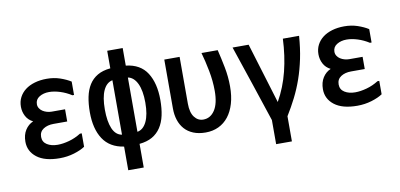

<svg xmlns="http://www.w3.org/2000/svg" viewBox="-74 -883 2648 1271"><g transform="rotate(-10 1250.0 -247.5)"><path d="M59 -150Q59 -196 79.5 -228Q100 -260 133 -274Q101 -290 85.5 -319.5Q70 -349 70 -383Q70 -418 84.5 -446Q99 -474 125 -494Q151 -514 188 -525Q225 -536 270 -536Q318 -536 359 -522Q400 -508 430 -489V-399H419Q383 -422 343.5 -434.5Q304 -447 270 -447Q232 -447 204.5 -430Q177 -413 177 -381Q177 -366 185 -353.5Q193 -341 205.5 -333Q218 -325 233.5 -320.5Q249 -316 265 -316H355V-234H263Q222 -234 194.5 -216Q167 -198 167 -163Q167 -129 195.5 -111Q224 -93 267 -93Q302 -93 344 -104.5Q386 -116 424 -140H436V-50Q408 -31 362 -17Q316 -3 265 -3Q165 -3 112 -44Q59 -85 59 -150Z M697 -5Q603 -19 558 -87.5Q513 -156 513 -268Q513 -324 522.5 -370.5Q532 -417 553.5 -451Q575 -485 610 -505.5Q645 -526 697 -531V-649H801V-531Q898 -520 942.5 -450Q987 -380 987 -268Q987 -210 977 -164Q967 -118 944.5 -84Q922 -50 887 -30Q852 -10 801 -5V154H697ZM886 -268Q886 -348 863.5 -395.5Q841 -443 801 -451V-86Q841 -93 863.5 -140Q886 -187 886 -268ZM614 -268Q614 -188 634.5 -140Q655 -92 697 -85V-451Q657 -443 635.5 -396.5Q614 -350 614 -268Z M1059 -526H1162V-212Q1162 -152 1185.5 -121Q1209 -90 1245 -90Q1293 -90 1322.5 -134.5Q1352 -179 1352 -264Q1352 -331 1338.5 -400.5Q1325 -470 1309 -526H1418Q1432 -469 1444.5 -405Q1457 -341 1457 -276Q1457 -211 1442 -160.5Q1427 -110 1399.5 -75Q1372 -40 1333 -21.5Q1294 -3 1246 -3Q1199 -3 1163.5 -17.5Q1128 -32 1105 -58Q1082 -84 1070.5 -119.5Q1059 -155 1059 -197Z M1691 -8Q1649 -136 1605 -267Q1561 -398 1518 -526H1626L1750 -119Q1800 -207 1825.5 -309Q1851 -411 1856 -526H1965Q1959 -443 1944.5 -373.5Q1930 -304 1908.5 -242.5Q1887 -181 1859 -125.5Q1831 -70 1797 -15V154H1691Z M2059 -150Q2059 -196 2079.5 -228Q2100 -260 2133 -274Q2101 -290 2085.5 -319.5Q2070 -349 2070 -383Q2070 -418 2084.5 -446Q2099 -474 2125 -494Q2151 -514 2188 -525Q2225 -536 2270 -536Q2318 -536 2359 -522Q2400 -508 2430 -489V-399H2419Q2383 -422 2343.5 -434.5Q2304 -447 2270 -447Q2232 -447 2204.5 -430Q2177 -413 2177 -381Q2177 -366 2185 -353.5Q2193 -341 2205.5 -333Q2218 -325 2233.5 -320.5Q2249 -316 2265 -316H2355V-234H2263Q2222 -234 2194.5 -216Q2167 -198 2167 -163Q2167 -129 2195.5 -111Q2224 -93 2267 -93Q2302 -93 2344 -104.5Q2386 -116 2424 -140H2436V-50Q2408 -31 2362 -17Q2316 -3 2265 -3Q2165 -3 2112 -44Q2059 -85 2059 -150Z"/></g></svg>

Font: D2Coding ligature
Style: Bold
Weight: 700
Monospace: yes
Designer: Yong-Rak Park; Jeong-Hwan Yoon; Sang-Min Lee;
Foundry: NHN Corporation
Version: Version 1.3.2; Build 20180524